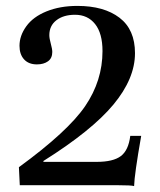

<svg xmlns="http://www.w3.org/2000/svg" viewBox="-20 -627 543 650"><path d="M434 3Q425 0 378 0H47L44 -61Q210 -182 268.5 -268Q327 -354 327 -454Q327 -514 302 -545.5Q277 -577 234 -577Q195 -577 171 -558.5Q147 -540 147 -508Q147 -497 152 -479Q157 -461 157 -451Q157 -430 142.5 -419.5Q128 -409 105 -409Q77 -409 61.5 -426Q46 -443 46 -472Q46 -506 69 -538Q92 -570 137.5 -588.5Q183 -607 242 -607Q332 -607 384.5 -567Q437 -527 437 -447Q437 -361 364 -273Q291 -185 127 -82V-79H307Q363 -79 389 -98.5Q415 -118 421 -167H458Q435 -36 434 3Z"/></svg>

Font: UnnaMedium
Style: Regular
Weight: 500
Designer: Jorge de Buen Unna
Foundry: Omnibus-Type
Version: Version 2.008;hotconv 1.0.109;makeotfexe 2.5.65596